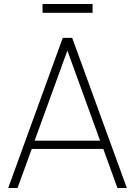

<svg xmlns="http://www.w3.org/2000/svg" viewBox="-20 -939 674 959"><path d="M442.5 -875H192.5V-919H442.5ZM496 -195H138.5L67.5 0H21L293.5 -750H340.5L613.5 0H566.5ZM480 -236.5 316.5 -686.5 153 -236.5Z"/></svg>

Font: Russisch Sans ExtraLight
Style: Regular
Weight: 200
Width: 4
Designer: Michael Sharanda (font) & Cristiano Sobral (main changes)
Foundry: Michael Sharanda
Version: Version 2.00;September 8, 2020;FontCreator 13.0.0.2681 64-bi